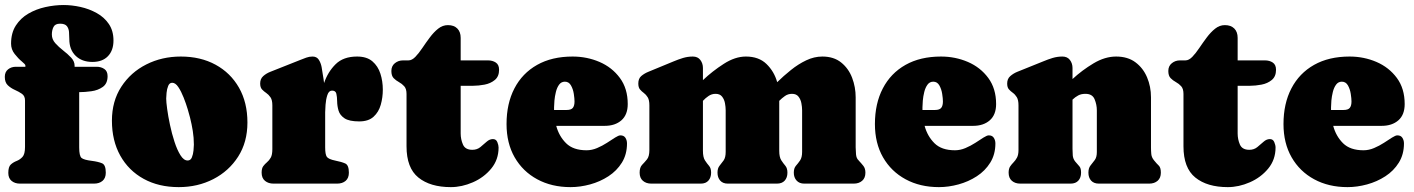

<svg xmlns="http://www.w3.org/2000/svg" viewBox="-20 -745 5739 779"><path d="M301.3 -371.1V-147Q301.3 -112.3 310.8 -104.2Q320.3 -96.2 353 -92.3Q378.9 -88.9 394 -82.5Q409.2 -76.2 409.2 -44.4Q409.2 -22.5 396 -11.2Q382.8 0 361.3 0H61Q40.5 0 27.1 -11Q13.7 -22 13.7 -43.5Q13.7 -68.4 23.9 -77.6Q34.2 -86.9 47.6 -92Q61 -97.2 71.3 -108.4Q81.5 -119.6 81.5 -148.9V-337.4Q81.5 -355.5 69.1 -364.3Q56.6 -373 40.5 -380.1Q24.4 -387.2 12 -398.7Q-0.5 -410.2 -0.5 -433.1Q-0.5 -453.1 12.7 -463.6Q25.9 -474.1 44.4 -474.1H83V-479.5Q83 -483.9 68.6 -495.6Q54.2 -507.3 39.6 -525.9Q24.9 -544.4 24.9 -567.9Q24.9 -611.3 44.2 -641.4Q63.5 -671.4 95 -689.7Q126.5 -708 164.1 -716.3Q201.7 -724.6 238.3 -724.6Q271.5 -724.6 306.6 -716.8Q341.8 -709 372.3 -692.1Q402.8 -675.3 421.6 -647.7Q440.4 -620.1 440.4 -580.6Q440.4 -540.5 418 -517.1Q395.5 -493.7 355 -493.7Q312.5 -493.7 286.9 -518.6Q261.2 -543.5 261.2 -586.4Q261.2 -601.1 260 -615.5Q258.8 -629.9 251 -639.4Q243.2 -648.9 223.6 -648.9Q203.6 -648.9 197 -635.5Q190.4 -622.1 190.4 -605Q190.4 -585.4 204.3 -569.8Q218.3 -554.2 236.6 -540Q254.9 -525.9 268.8 -511Q282.7 -496.1 282.7 -478.5V-474.1H372.1Q390.1 -474.1 403.3 -465.1Q416.5 -456.1 416.5 -436Q416.5 -406.2 397 -392.3Q377.4 -378.4 350.6 -374.8Q323.7 -371.1 301.3 -371.1Z M713.4 -515.6Q793.9 -515.6 854.7 -482.4Q915.5 -449.2 949.7 -389.2Q983.9 -329.1 983.9 -248Q983.9 -168.5 946.3 -109.6Q908.7 -50.8 845.5 -18.3Q782.2 14.2 705.1 14.2Q624 14.2 563 -19.3Q502 -52.7 468 -113.5Q434.1 -174.3 434.1 -255.4Q434.1 -334.5 472.2 -393.1Q510.3 -451.7 573.7 -483.6Q637.2 -515.6 713.4 -515.6ZM741.2 -93.8Q753.4 -93.8 758.5 -106.4Q763.7 -119.1 765.1 -134.5Q766.6 -149.9 766.6 -158.2Q766.6 -186 762.2 -213.6Q757.8 -241.2 751 -268.1Q748.5 -278.8 741.7 -301.5Q734.9 -324.2 725.1 -349.1Q715.3 -374 703.6 -391.6Q691.9 -409.2 678.7 -409.2Q667.5 -409.2 662.4 -396.5Q657.2 -383.8 655.8 -368.4Q654.3 -353 654.3 -345.2Q654.3 -332 658.2 -303Q662.1 -273.9 669.7 -238.3Q677.2 -202.6 688 -169.7Q698.7 -136.7 712.2 -115.2Q725.6 -93.8 741.2 -93.8Z M1299.3 -289.6V-147Q1299.3 -118.7 1305.9 -108.9Q1312.5 -99.1 1340.8 -93.3Q1365.7 -88.4 1380.6 -81.8Q1395.5 -75.2 1395.5 -44.4Q1395.5 -22.5 1382.3 -11.2Q1369.1 0 1347.7 0H1089.8Q1068.8 0 1055.2 -11.2Q1041.5 -22.5 1041.5 -44.4Q1041.5 -62 1048.1 -70.8Q1054.7 -79.6 1063.2 -86.7Q1071.8 -93.8 1078.4 -105.2Q1085 -116.7 1085 -140.1V-317.4Q1085 -339.4 1077.4 -350.3Q1069.8 -361.3 1060.3 -367.7Q1050.8 -374 1043.2 -382.1Q1035.6 -390.1 1035.6 -406.2Q1035.6 -425.3 1048.1 -436.3Q1060.5 -447.3 1076.7 -453.6L1198.7 -502Q1210.4 -506.8 1222.7 -511.2Q1234.9 -515.6 1248 -515.6Q1265.1 -515.6 1273.4 -502.7Q1281.7 -489.7 1284.9 -472.9Q1288.1 -456.1 1289.6 -443.4Q1291 -434.6 1292.5 -425.8Q1293.9 -417 1294.9 -408.2Q1310.1 -453.1 1341.6 -484.4Q1373 -515.6 1428.7 -515.6Q1468.3 -515.6 1491 -496.1Q1513.7 -476.6 1523.4 -446Q1533.2 -415.5 1533.2 -381.3Q1533.2 -349.6 1524.9 -320.1Q1516.6 -290.5 1495.8 -271.5Q1475.1 -252.4 1437.5 -252.4Q1396.5 -252.4 1377.7 -265.1Q1358.9 -277.8 1353.5 -296.4Q1348.1 -314.9 1347.9 -333.5Q1347.7 -352.1 1344.7 -364.7Q1341.8 -377.4 1327.1 -377.4Q1314 -377.4 1308.1 -359.1Q1302.2 -340.8 1300.8 -319.8Q1299.3 -298.8 1299.3 -289.6Z M1809.1 14.2Q1725.6 14.2 1677.5 -24.7Q1629.4 -63.5 1629.4 -151.4V-363.8Q1629.4 -384.8 1620.1 -395Q1610.8 -405.3 1598.6 -411.9Q1586.4 -418.5 1577.1 -428Q1567.9 -437.5 1567.9 -457Q1567.9 -477.1 1582 -488.5Q1596.2 -500 1615.2 -500H1637.2Q1651.4 -500 1665.3 -514.4Q1679.2 -528.8 1693.6 -550.3Q1708 -571.8 1723.9 -593Q1739.7 -614.3 1757.8 -628.7Q1775.9 -643.1 1797.4 -643.1Q1821.8 -643.1 1835.4 -629.4Q1849.1 -615.7 1849.1 -591.3V-500H1960Q1978.5 -500 1991.7 -491.2Q2004.9 -482.4 2004.9 -461.9Q2004.9 -434.6 1987.5 -420.4Q1970.2 -406.2 1945.8 -401.6Q1921.4 -397 1899.9 -397H1849.1V-203.6Q1849.1 -179.7 1858.4 -158.4Q1867.7 -137.2 1896.5 -137.2Q1915.5 -137.2 1929 -148.2Q1942.4 -159.2 1954.3 -169.9Q1966.3 -180.7 1980 -180.7Q1992.7 -180.7 1997.8 -168.5Q2002.9 -156.2 2002.9 -146.5Q2002.9 -97.2 1973.1 -61Q1943.4 -24.9 1898.7 -5.4Q1854 14.2 1809.1 14.2Z M2526.9 -322.8Q2526.9 -279.3 2501.2 -256.8Q2475.6 -234.4 2433.6 -234.4H2236.8Q2248 -192.4 2276.9 -163.8Q2305.7 -135.3 2359.9 -135.3Q2381.3 -135.3 2402.6 -144.3Q2423.8 -153.3 2442.6 -165.5Q2461.4 -177.7 2475.6 -186.8Q2489.7 -195.8 2497.1 -195.8Q2511.2 -195.8 2517.6 -185.8Q2523.9 -175.8 2523.9 -163.1Q2523.9 -118.7 2503.2 -85.2Q2482.4 -51.8 2448.5 -29.8Q2414.6 -7.8 2374.3 3.2Q2334 14.2 2294.9 14.2Q2218.3 14.2 2159.7 -17.6Q2101.1 -49.3 2068.1 -106.7Q2035.2 -164.1 2035.2 -241.7Q2035.2 -324.7 2067.1 -386.2Q2099.1 -447.8 2159.2 -481.7Q2219.2 -515.6 2303.2 -515.6Q2361.3 -515.6 2412.4 -493.7Q2463.4 -471.7 2495.1 -428.7Q2526.9 -385.7 2526.9 -322.8ZM2228 -309.6Q2228 -304.2 2228 -298.8H2278.8Q2297.4 -298.8 2304.2 -307.4Q2311 -315.9 2311 -333.5Q2311 -345.2 2308.1 -364.3Q2305.2 -383.3 2296.6 -398.4Q2288.1 -413.6 2272 -413.6Q2257.3 -413.6 2248.5 -401.6Q2239.7 -389.6 2235.4 -371.8Q2231 -354 2229.5 -336.9Q2228 -319.8 2228 -309.6Z M2791 -515.6Q2811 -515.6 2821.5 -501.7Q2832 -487.8 2832 -469.2V-419.9Q2870.1 -456.1 2916.3 -485.8Q2962.4 -515.6 3006.3 -515.6Q3058.6 -515.6 3089.8 -485.4Q3121.1 -455.1 3133.3 -411.6Q3159.2 -437 3189 -460.9Q3218.8 -484.9 3251 -500.2Q3283.2 -515.6 3316.4 -515.6Q3362.8 -515.6 3392.8 -491.5Q3422.9 -467.3 3437.3 -429.4Q3451.7 -391.6 3451.7 -350.1V-147Q3451.7 -135.7 3453.1 -118.9Q3454.6 -102.1 3463.9 -94.2V-93.8Q3474.6 -82.5 3482.9 -72Q3491.2 -61.5 3491.2 -44.4Q3491.2 -22.9 3478 -11.5Q3464.8 0 3443.8 0H3243.2Q3223.1 0 3211.9 -12.5Q3200.7 -24.9 3200.7 -44.4Q3200.7 -62.5 3209.2 -72.3Q3217.8 -82 3226.1 -94Q3234.4 -106 3234.4 -128.9V-297.4Q3234.4 -311 3231.4 -326.4Q3228.5 -341.8 3219.7 -353Q3210.9 -364.3 3193.4 -364.3Q3177.2 -364.3 3164.8 -355.5Q3152.3 -346.7 3141.6 -335.9V-133.3Q3141.6 -107.4 3149.9 -94.7Q3158.2 -82 3166.5 -72.3Q3174.8 -62.5 3174.8 -44.4Q3174.8 -24.4 3163.8 -12.2Q3152.8 0 3132.3 0H2933.1Q2912.6 0 2901.9 -12.5Q2891.1 -24.9 2891.1 -44.4Q2891.1 -62.5 2899.4 -72.5Q2907.7 -82.5 2916 -94.2Q2924.3 -106 2924.3 -128.9V-297.4Q2924.3 -311 2921.4 -326.4Q2918.5 -341.8 2909.7 -353Q2900.9 -364.3 2883.3 -364.3Q2867.7 -364.3 2855 -355.7Q2842.3 -347.2 2832 -335.9V-133.3Q2832 -106.9 2840.3 -94.2Q2848.6 -81.5 2856.9 -72Q2865.2 -62.5 2865.2 -44.4Q2865.2 -24.9 2854.5 -12.5Q2843.8 0 2823.2 0H2622.6Q2601.6 0 2588.4 -11.5Q2575.2 -22.9 2575.2 -44.4Q2575.2 -65.9 2585.2 -76.2Q2595.2 -86.4 2605 -98.4Q2614.7 -110.4 2614.7 -136.2V-317.4Q2614.7 -339.4 2607.9 -350.3Q2601.1 -361.3 2592.3 -367.7Q2583.5 -374 2576.7 -382.1Q2569.8 -390.1 2569.8 -406.2Q2569.8 -426.3 2581.8 -436.5Q2593.8 -446.8 2610.4 -453.6L2713.4 -496.1Q2731.9 -503.9 2751.2 -509.8Q2770.5 -515.6 2791 -515.6Z M4021.5 -322.8Q4021.5 -279.3 3995.8 -256.8Q3970.2 -234.4 3928.2 -234.4H3731.4Q3742.7 -192.4 3771.5 -163.8Q3800.3 -135.3 3854.5 -135.3Q3876 -135.3 3897.2 -144.3Q3918.5 -153.3 3937.3 -165.5Q3956.1 -177.7 3970.2 -186.8Q3984.4 -195.8 3991.7 -195.8Q4005.9 -195.8 4012.2 -185.8Q4018.6 -175.8 4018.6 -163.1Q4018.6 -118.7 3997.8 -85.2Q3977.1 -51.8 3943.1 -29.8Q3909.2 -7.8 3868.9 3.2Q3828.6 14.2 3789.6 14.2Q3712.9 14.2 3654.3 -17.6Q3595.7 -49.3 3562.7 -106.7Q3529.8 -164.1 3529.8 -241.7Q3529.8 -324.7 3561.8 -386.2Q3593.8 -447.8 3653.8 -481.7Q3713.9 -515.6 3797.9 -515.6Q3856 -515.6 3907 -493.7Q3958 -471.7 3989.7 -428.7Q4021.5 -385.7 4021.5 -322.8ZM3722.7 -309.6Q3722.7 -304.2 3722.7 -298.8H3773.4Q3792 -298.8 3798.8 -307.4Q3805.7 -315.9 3805.7 -333.5Q3805.7 -345.2 3802.7 -364.3Q3799.8 -383.3 3791.3 -398.4Q3782.7 -413.6 3766.6 -413.6Q3752 -413.6 3743.2 -401.6Q3734.4 -389.6 3730 -371.8Q3725.6 -354 3724.1 -336.9Q3722.7 -319.8 3722.7 -309.6Z M4290.5 -515.6Q4310.5 -515.6 4321 -501.7Q4331.5 -487.8 4331.5 -469.2V-424.3Q4370.1 -460 4416.5 -487.8Q4462.9 -515.6 4508.3 -515.6Q4555.7 -515.6 4586.9 -492.2Q4618.2 -468.8 4634 -431.2Q4649.9 -393.6 4649.9 -350.1V-147Q4649.9 -133.3 4651.1 -120.1Q4652.3 -106.9 4661.6 -95.2Q4672.9 -81.1 4681.4 -73.2Q4689.9 -65.4 4689.9 -44.4Q4689.9 -22.9 4676.8 -11.5Q4663.6 0 4642.6 0H4438.5Q4418 0 4407 -12.2Q4396 -24.4 4396 -44.4Q4396 -63 4404.5 -73.5Q4413.1 -84 4421.6 -95.5Q4430.2 -106.9 4430.2 -127.9V-297.4Q4430.2 -320.3 4421.1 -342.3Q4412.1 -364.3 4383.8 -364.3Q4366.7 -364.3 4354.5 -357.7Q4342.3 -351.1 4331.5 -340.8V-141.1Q4331.5 -127.9 4332.5 -114.5Q4333.5 -101.1 4342.3 -89.8Q4352.5 -77.6 4359.4 -70.1Q4366.2 -62.5 4366.2 -44.4Q4366.2 -24.4 4355.2 -12.2Q4344.2 0 4323.7 0H4119.6Q4098.6 0 4085.4 -11.5Q4072.3 -22.9 4072.3 -44.4Q4072.3 -60.5 4078.4 -69.6Q4084.5 -78.6 4092.3 -86.4Q4100.1 -94.2 4106.2 -105.5Q4112.3 -116.7 4112.3 -136.2V-317.4Q4112.3 -339.4 4105.5 -350.6Q4098.6 -361.8 4089.4 -368.4Q4080.1 -375 4073.2 -382.8Q4066.4 -390.6 4066.4 -406.2Q4066.4 -425.3 4079.1 -436.3Q4091.8 -447.3 4107.4 -453.6L4212.9 -496.1Q4231.4 -503.9 4250.7 -509.8Q4270 -515.6 4290.5 -515.6Z M4961.4 14.2Q4877.9 14.2 4829.8 -24.7Q4781.7 -63.5 4781.7 -151.4V-363.8Q4781.7 -384.8 4772.5 -395Q4763.2 -405.3 4751 -411.9Q4738.8 -418.5 4729.5 -428Q4720.2 -437.5 4720.2 -457Q4720.2 -477.1 4734.4 -488.5Q4748.5 -500 4767.6 -500H4789.6Q4803.7 -500 4817.6 -514.4Q4831.5 -528.8 4845.9 -550.3Q4860.4 -571.8 4876.2 -593Q4892.1 -614.3 4910.2 -628.7Q4928.2 -643.1 4949.7 -643.1Q4974.1 -643.1 4987.8 -629.4Q5001.5 -615.7 5001.5 -591.3V-500H5112.3Q5130.9 -500 5144 -491.2Q5157.2 -482.4 5157.2 -461.9Q5157.2 -434.6 5139.9 -420.4Q5122.6 -406.2 5098.1 -401.6Q5073.7 -397 5052.2 -397H5001.5V-203.6Q5001.5 -179.7 5010.7 -158.4Q5020 -137.2 5048.8 -137.2Q5067.9 -137.2 5081.3 -148.2Q5094.7 -159.2 5106.7 -169.9Q5118.7 -180.7 5132.3 -180.7Q5145 -180.7 5150.1 -168.5Q5155.3 -156.2 5155.3 -146.5Q5155.3 -97.2 5125.5 -61Q5095.7 -24.9 5051 -5.4Q5006.3 14.2 4961.4 14.2Z M5679.2 -322.8Q5679.2 -279.3 5653.6 -256.8Q5627.9 -234.4 5585.9 -234.4H5389.2Q5400.4 -192.4 5429.2 -163.8Q5458 -135.3 5512.2 -135.3Q5533.7 -135.3 5554.9 -144.3Q5576.2 -153.3 5595 -165.5Q5613.8 -177.7 5627.9 -186.8Q5642.1 -195.8 5649.4 -195.8Q5663.6 -195.8 5669.9 -185.8Q5676.3 -175.8 5676.3 -163.1Q5676.3 -118.7 5655.5 -85.2Q5634.8 -51.8 5600.8 -29.8Q5566.9 -7.8 5526.6 3.2Q5486.3 14.2 5447.3 14.2Q5370.6 14.2 5312 -17.6Q5253.4 -49.3 5220.5 -106.7Q5187.5 -164.1 5187.5 -241.7Q5187.5 -324.7 5219.5 -386.2Q5251.5 -447.8 5311.5 -481.7Q5371.6 -515.6 5455.6 -515.6Q5513.7 -515.6 5564.7 -493.7Q5615.7 -471.7 5647.5 -428.7Q5679.2 -385.7 5679.2 -322.8ZM5380.4 -309.6Q5380.4 -304.2 5380.4 -298.8H5431.2Q5449.7 -298.8 5456.5 -307.4Q5463.4 -315.9 5463.4 -333.5Q5463.4 -345.2 5460.4 -364.3Q5457.5 -383.3 5449 -398.4Q5440.4 -413.6 5424.3 -413.6Q5409.7 -413.6 5400.9 -401.6Q5392.1 -389.6 5387.7 -371.8Q5383.3 -354 5381.8 -336.9Q5380.4 -319.8 5380.4 -309.6Z"/></svg>

Font: Caprasimo
Style: Regular
Weight: 400
Designer: The DocRepair Project, Phaedra Charles, Flavia Zimbardi
Foundry: Google
Version: Version 1.001